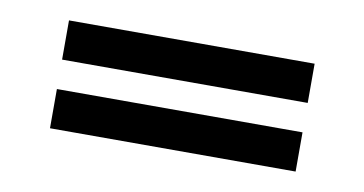

<svg xmlns="http://www.w3.org/2000/svg" viewBox="-35 -370 590 311"><g transform="rotate(10 260.5 -214.5)"><path d="M58.3 -303.2H462.3V-238.7H58.3ZM58.3 -190.3H462.3V-125.8H58.3Z"/></g></svg>

Font: Playfair Micro SmCond SmLight
Style: Regular
Weight: 360
Width: 4
Designer: Claus Eggers Sørensen
Foundry: Claus Eggers Sørensen
Version: Version 2.100;Glyphs 3.2 (3219)